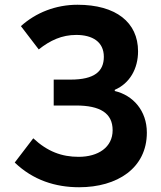

<svg xmlns="http://www.w3.org/2000/svg" viewBox="-20 -774 677 808"><path d="M313 14C473 14 598 -66 598 -216C598 -308 540 -373 463 -391V-396C526 -423 561 -485 561 -558C561 -680 468 -754 306 -754C215 -754 131 -721 68 -664L143 -566C191 -604 240 -627 301 -627C369 -627 417 -598 417 -535C417 -474 378 -439 277 -439H206V-330H300C401 -330 454 -298 454 -226C454 -154 393 -114 311 -114C240 -114 180 -136 120 -192L42 -90C119 -16 213 14 313 14Z"/></svg>

Font: Noto Sans Mono CJK HK
Style: Bold
Weight: 700
Designer: Ryoko NISHIZUKA 西塚涼子 (kana, bopomofo & ideographs); Paul D. Hunt (Latin, Greek & Cyrillic); Sandoll Communications 산돌커뮤니
Foundry: Adobe
Version: Version 2.004;hotconv 1.0.118;makeotfexe 2.5.65603